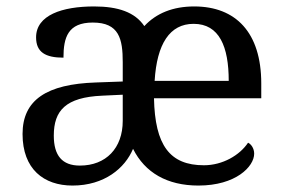

<svg xmlns="http://www.w3.org/2000/svg" viewBox="-20 -566 881 596"><path d="M205 10C304 10 368 -44 393 -104C430 -30 499 10 596 10C712 10 769 -49 769 -89C769 -106 759 -119 750 -123C724 -84 671 -53 613 -53C507 -53 461 -115 458 -261H791V-307C791 -465 712 -546 583 -546C517 -546 465 -525 428 -485C399 -528 347 -546 272 -546C173 -546 92 -519 92 -450C92 -404 121 -387 177 -387C177 -450 191 -496 268 -496C350 -496 361 -445 361 -373V-313L278 -310C125 -305 50 -256 50 -150C50 -41 116 10 205 10ZM460 -315C467 -430 507 -492 581 -492C661 -492 690 -421 690 -315ZM228 -52C173 -52 147 -83 147 -145C147 -223 184 -264 297 -269L361 -272V-191C361 -106 309 -52 228 -52Z"/></svg>

Font: Noto Serif Thai
Style: Regular
Weight: 400
Designer: Monotype Design Team
Foundry: Monotype Imaging Inc.
Version: Version 1.901